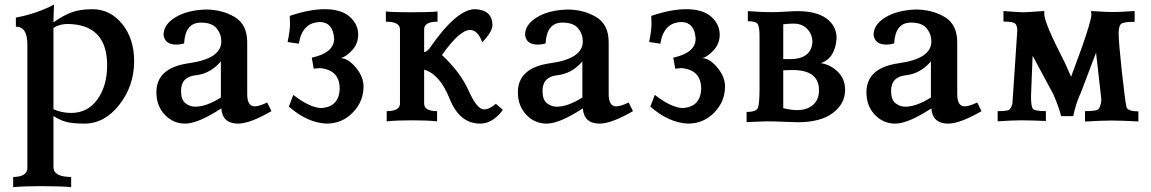

<svg xmlns="http://www.w3.org/2000/svg" viewBox="-20 -522 4952 826"><path d="M286.1 283.2Q246.1 278.8 153.8 278.8Q81.5 278.8 36.6 283.2V239.3Q90.8 239.3 97.7 206.5V-331.5Q97.7 -407.2 48.3 -407.2V-446.3Q139.2 -463.4 212.4 -502.4Q210 -447.8 210 -425.8Q249.5 -454.1 286.4 -468.3Q323.2 -482.4 377.4 -482.4Q454.1 -482.4 505.6 -418.9Q557.1 -355.5 557.1 -258.8Q557.1 -153.3 493.7 -71.8Q430.2 9.8 343.3 9.8Q290 9.8 262.7 1.7Q235.4 -6.3 210 -22.9V196.3Q210 239.3 286.1 239.3ZM286.1 -36.1Q356.9 -36.1 398.9 -94.2Q440.9 -152.3 440.9 -240.7Q440.9 -418.9 267.1 -418.9Q233.4 -417.5 210 -401.9V-52.2Q245.1 -36.1 286.1 -36.1Z M1004.4 9.8Q937 9.8 932.1 -55.7Q831.5 9.8 776.9 9.8Q725.1 9.8 689 -28.3Q652.8 -66.4 652.8 -125Q652.8 -230.5 792.5 -250Q932.1 -269.5 932.1 -343.8Q932.1 -375 912.1 -399.9Q892.1 -424.8 844.2 -424.8Q776.9 -424.8 772 -335Q753.9 -330.1 738.8 -330.1Q689 -330.1 683.6 -372.1Q683.6 -416.5 734.6 -447.5Q785.6 -478.5 865.2 -481Q935.1 -481 989.3 -449Q1043.5 -417 1043.5 -339.8V-117.2Q1043.5 -64.5 1075.7 -64.5Q1095.2 -64.5 1129.4 -81.1L1147.9 -43.9Q1055.2 9.8 1004.4 9.8ZM819.8 -63Q867.7 -63 930.2 -102.5V-257.8Q885.3 -205.1 822 -198.2Q758.8 -191.4 758.8 -130.9Q758.8 -92.8 777.8 -77.9Q796.9 -63 819.8 -63Z M1384.8 9.8Q1302.2 6.3 1222.7 -63.5L1241.7 -113.8Q1313.5 -58.1 1363.3 -57.1Q1438.5 -63 1441.4 -139.6Q1441.4 -221.7 1356 -229L1329.6 -226.6L1321.3 -273.9Q1417.5 -294.9 1417.5 -356Q1412.6 -424.3 1359.4 -427.2Q1280.3 -427.2 1265.6 -334L1217.3 -341.3Q1227.5 -389.6 1227.5 -418L1226.6 -453.6Q1311.5 -482.4 1377 -482.4Q1448.2 -482.4 1484.6 -450Q1521 -417.5 1521 -373Q1521 -335 1496.1 -307.1Q1471.2 -279.3 1446.8 -272Q1479 -270 1511.5 -230.7Q1543.9 -191.4 1543.9 -149.9Q1543.9 -85 1497.6 -37.6Q1451.2 9.8 1384.8 9.8Z M2045.9 9.8Q1957 9.8 1914.6 -96.7Q1872.1 -203.1 1804.7 -222.2V-76.7Q1804.7 -43.9 1860.4 -43.9V0Q1817.4 -4.4 1753.4 -4.4Q1685.5 -4.4 1643.6 0V-43.9Q1700.7 -43.9 1700.7 -76.7V-396Q1700.7 -428.7 1640.1 -428.7V-472.7Q1672.4 -469.2 1748 -469.2Q1830.1 -469.2 1862.3 -472.7V-428.7Q1804.7 -428.7 1804.7 -396V-297.9Q1813.5 -297.9 1827.6 -313.5Q1943.8 -482.4 2023.4 -482.4Q2096.2 -480 2098.6 -416Q2098.6 -384.8 2054.7 -340.3Q2035.6 -393.1 2002 -393.1Q1957.5 -393.1 1881.3 -285.2Q1960.4 -211.9 1996.3 -131.6Q2032.2 -51.3 2062.5 -51.3Q2085.4 -51.3 2113.3 -75.7L2143.6 -49.3Q2099.6 9.8 2045.9 9.8Z M2559.6 9.8Q2492.2 9.8 2487.3 -55.7Q2386.7 9.8 2332 9.8Q2280.3 9.8 2244.1 -28.3Q2208 -66.4 2208 -125Q2208 -230.5 2347.7 -250Q2487.3 -269.5 2487.3 -343.8Q2487.3 -375 2467.3 -399.9Q2447.3 -424.8 2399.4 -424.8Q2332 -424.8 2327.1 -335Q2309.1 -330.1 2293.9 -330.1Q2244.1 -330.1 2238.8 -372.1Q2238.8 -416.5 2289.8 -447.5Q2340.8 -478.5 2420.4 -481Q2490.2 -481 2544.4 -449Q2598.6 -417 2598.6 -339.8V-117.2Q2598.6 -64.5 2630.9 -64.5Q2650.4 -64.5 2684.6 -81.1L2703.1 -43.9Q2610.4 9.8 2559.6 9.8ZM2375 -63Q2422.9 -63 2485.4 -102.5V-257.8Q2440.4 -205.1 2377.2 -198.2Q2314 -191.4 2314 -130.9Q2314 -92.8 2333 -77.9Q2352.1 -63 2375 -63Z M2939.9 9.8Q2857.4 6.3 2777.8 -63.5L2796.9 -113.8Q2868.7 -58.1 2918.5 -57.1Q2993.7 -63 2996.6 -139.6Q2996.6 -221.7 2911.1 -229L2884.8 -226.6L2876.5 -273.9Q2972.7 -294.9 2972.7 -356Q2967.8 -424.3 2914.6 -427.2Q2835.4 -427.2 2820.8 -334L2772.5 -341.3Q2782.7 -389.6 2782.7 -418L2781.7 -453.6Q2866.7 -482.4 2932.1 -482.4Q3003.4 -482.4 3039.8 -450Q3076.2 -417.5 3076.2 -373Q3076.2 -335 3051.3 -307.1Q3026.4 -279.3 3002 -272Q3034.2 -270 3066.7 -230.7Q3099.1 -191.4 3099.1 -149.9Q3099.1 -85 3052.7 -37.6Q3006.3 9.8 2939.9 9.8Z M3411.6 3.9Q3398.9 3.9 3354.7 2Q3310.5 0 3274.4 0L3191.9 3.4V-40.5Q3234.9 -40.5 3241 -59.3Q3247.1 -78.1 3247.6 -135.3V-365.2Q3247.6 -403.3 3240.7 -417Q3233.9 -430.7 3197.3 -430.7V-474.1Q3259.3 -469.7 3296.9 -469.7Q3326.2 -469.7 3360.8 -471.9Q3395.5 -474.1 3411.1 -474.1Q3492.7 -474.1 3535.9 -442.1Q3579.1 -410.2 3579.1 -357.4Q3572.8 -271 3511.2 -250.5Q3552.2 -244.1 3584 -213.6Q3615.7 -183.1 3615.7 -135.3Q3615.7 -75.7 3563 -35.9Q3510.3 3.9 3411.6 3.9ZM3407.7 -48.3Q3453.1 -48.3 3478.3 -71.3Q3503.4 -94.2 3503.4 -133.3Q3503.4 -220.7 3390.6 -220.7Q3364.7 -220.7 3349.6 -219.7V-56.6Q3384.8 -48.3 3407.7 -48.3ZM3377 -267.6Q3471.7 -267.6 3475.1 -343.3Q3474.1 -375.5 3452.4 -397.9Q3430.7 -420.4 3393.6 -420.4Q3372.6 -420.4 3349.6 -417.5V-268.1Z M4059.1 9.8Q3991.7 9.8 3986.8 -55.7Q3886.2 9.8 3831.5 9.8Q3779.8 9.8 3743.7 -28.3Q3707.5 -66.4 3707.5 -125Q3707.5 -230.5 3847.2 -250Q3986.8 -269.5 3986.8 -343.8Q3986.8 -375 3966.8 -399.9Q3946.8 -424.8 3898.9 -424.8Q3831.5 -424.8 3826.7 -335Q3808.6 -330.1 3793.5 -330.1Q3743.7 -330.1 3738.3 -372.1Q3738.3 -416.5 3789.3 -447.5Q3840.3 -478.5 3919.9 -481Q3989.7 -481 4043.9 -449Q4098.1 -417 4098.1 -339.8V-117.2Q4098.1 -64.5 4130.4 -64.5Q4149.9 -64.5 4184.1 -81.1L4202.6 -43.9Q4109.9 9.8 4059.1 9.8ZM3874.5 -63Q3922.4 -63 3984.9 -102.5V-257.8Q3939.9 -205.1 3876.7 -198.2Q3813.5 -191.4 3813.5 -130.9Q3813.5 -92.8 3832.5 -77.9Q3851.6 -63 3874.5 -63Z M4647.9 1V-43.9Q4695.8 -43.9 4705.1 -52Q4714.4 -60.1 4718.3 -91.8L4695.3 -295.4L4630.9 -126Q4607.9 -76.2 4597.2 -22.5H4544.9Q4538.1 -54.2 4511.7 -116.2L4422.4 -282.2L4415.5 -107.4Q4415.5 -64 4423.6 -54Q4431.6 -43.9 4479.5 -43.9V-1.5Q4413.1 -4.4 4373 -4.4Q4337.4 -4.4 4272 0V-43.9Q4308.6 -43.9 4318.6 -48.3Q4328.6 -52.7 4335.4 -75.7L4356.4 -389.6Q4356.4 -414.6 4345.5 -421.9Q4334.5 -429.2 4296.9 -429.2V-474.6Q4362.8 -469.2 4382.3 -469.2Q4393.6 -469.2 4472.7 -474.6V-460.4Q4472.7 -423.8 4561 -252.4L4587.9 -191.9L4635.3 -320.8Q4672.9 -428.2 4675.3 -458L4673.8 -474.6Q4739.7 -470.2 4769.5 -470.2Q4799.8 -470.2 4861.3 -474.6V-428.2Q4813 -428.2 4802.7 -418.9Q4792.5 -409.7 4792.5 -377.4Q4792.5 -340.3 4806.6 -211.7Q4820.8 -83 4826.2 -62.5Q4829.6 -43 4877.4 -43V0.5Q4803.7 -3.4 4762.2 -3.4Q4717.3 -3.4 4647.9 1Z"/></svg>

Font: Kelvinch
Style: Bold
Weight: 700
Designer: Paul James Miller
Foundry: High-Logic / Made with FontCreator
Version: Version 3.501;March 28, 2021;FontCreator 13.0.0.2683 64-bit